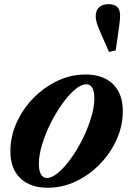

<svg xmlns="http://www.w3.org/2000/svg" viewBox="-20 -893 641 924"><path d="M210 10.5Q125.5 10.5 77.8 -35.2Q30 -81 30 -165Q30 -236 59.8 -302.2Q89.5 -368.5 140.5 -420.8Q191.5 -473 256.2 -503.8Q321 -534.5 391.5 -534.5Q476 -534.5 523.5 -488.5Q571 -442.5 571 -358Q571 -287.5 541.5 -221.8Q512 -156 461 -103.5Q410 -51 345.2 -20.2Q280.5 10.5 210 10.5ZM206 -36.5Q230 -36.5 260.2 -62Q290.5 -87.5 321 -129.8Q351.5 -172 377 -223Q402.5 -274 418.2 -325.5Q434 -377 434 -420.5Q434 -451.5 424.5 -469.5Q415 -487.5 395 -487.5Q371 -487.5 340.8 -462Q310.5 -436.5 280 -394Q249.5 -351.5 224 -300.8Q198.5 -250 182.8 -198.2Q167 -146.5 167 -103.5Q167 -72.5 176.8 -54.5Q186.5 -36.5 206 -36.5ZM504.5 -643 467 -728.5Q452.5 -761 446.5 -780.2Q440.5 -799.5 440.5 -815Q440.5 -842.5 457 -857.8Q473.5 -873 502.5 -873Q558 -873 558 -819Q558 -811 556.8 -796Q555.5 -781 553 -763.5L537 -650.5Z"/></svg>

Font: Libre Caslon Text Bold
Style: Italic
Weight: 700
Italic angle: -22.583°
Designer: Pablo Impallari, Rodrigo Fuenzalida, Katja Schimmel
Foundry: Pablo Impallari, Rodrigo Fuenzalida
Version: Version 2.000